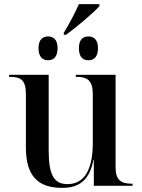

<svg xmlns="http://www.w3.org/2000/svg" viewBox="-20 -897 684 927"><path d="M288 -739V-729H299C351 -767 430 -834 460 -867V-877H361C341 -832 313 -779 288 -739ZM212 -606C237 -606 258 -621 258 -664C258 -707 237 -721 212 -721C187 -721 166 -707 166 -664C166 -621 187 -606 212 -606ZM407 -606C432 -606 453 -621 453 -664C453 -707 432 -721 407 -721C381 -721 361 -707 361 -664C361 -621 381 -606 407 -606ZM279 10C334 10 409 -3 431 -125H433V0H620V-10H617C564 -10 538 -27 538 -91V-536H346V-526H349C402 -526 428 -508 428 -443V-207C428 -83 390 -8 306 -8C238 -8 215 -57 215 -172V-536H24V-526H27C84 -526 105 -508 105 -441V-185C105 -49 162 10 279 10Z"/></svg>

Font: Noto Serif Display Medium
Style: Regular
Weight: 500
Designer: Monotype Design Team
Foundry: Monotype Imaging Inc.
Version: Version 2.009